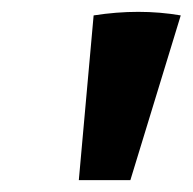

<svg xmlns="http://www.w3.org/2000/svg" viewBox="-20 -710 325 324"><path d="M113 -406 138 -684Q215 -696 285 -684L200 -406Z"/></svg>

Font: Piazzolla Thin Black
Style: Italic
Weight: 900
Italic angle: -11.3°
Version: Version 2.005